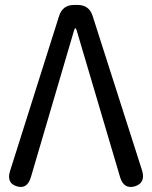

<svg xmlns="http://www.w3.org/2000/svg" viewBox="-20 -754 615 777"><path d="M48 0Q5 -13 21 -63L219 -689Q233 -734 280 -734H294Q341 -734 355 -689L555 -64Q570 -14 526 0Q481 13 466 -37L290 -632Q287 -640 285 -640Q283 -640 280 -632L105 -37Q90 13 48 0Z"/></svg>

Font: Resource Han Rounded JP
Style: Regular
Weight: 400
Designer: Cyano Hao (round all glyphs); Ryoko NISHIZUKA 西塚涼子 (kana, bopomofo & ideographs); Paul D. Hunt (Latin, Greek & Cyrillic)
Foundry: Cyano Hao
Version: 0.990